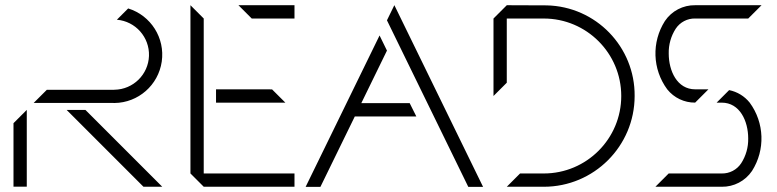

<svg xmlns="http://www.w3.org/2000/svg" viewBox="-20 -720 2995 740"><path d="M32 -0.5H83.2V-296.4L32 -245.2ZM421.1 -323C512.9 -324 590.2 -391.8 603.4 -482.6C616.6 -573.5 561.7 -660.4 474 -687.5L430.5 -644C502.3 -637.9 556.7 -576.6 554.2 -504.6C551.7 -432.6 493.1 -375.2 421.1 -374.1C420.3 -374.1 419.6 -374 418.9 -374H160.6L109.7 -323.2H416.3C417.9 -323.2 419.5 -323 421.1 -323ZM309.2 -296.4H236.8L532.9 -0.3H605.3Z M765.2 -648.7 714 -699.9V-51.5L765.2 -0.3H1115V-51.5H765.2ZM899 -699.9 950.2 -648.7H1115V-699.9ZM1028.7 -375.4H1020.6V-375.7H812.6V-324.3H1079.9Z M1784.8 0.1H1841.8L1499.9 -700.1L1471.4 -641.7L1499.9 -583.3ZM1158 0.1H1215L1347.5 -271.2H1584.6L1559 -322.4H1372.5L1471.4 -525L1442.9 -583.3Z M1933.2 -699.9V-699.8L1882 -648.6V-350L1933.2 -401.2V-648.6H2062.3L2068.3 -648.5C2071.3 -648.6 2073.3 -648.6 2075.8 -648.6C2240.7 -648.6 2374.4 -514.9 2374.4 -350C2374.4 -185.1 2240.7 -51.4 2075.8 -51.4H1984.4L1933.2 -0.2H2075.8C2269 -0.1 2425.8 -156.6 2426 -349.8C2427.7 -539.5 2276.6 -695.3 2087 -699.3Z M2790.2 -372.7 2742 -324.4H2761.5C2831.7 -324.4 2863.7 -252.9 2863.7 -186.5C2864.4 -152.5 2855 -119.2 2836.6 -90.7C2820 -65.5 2791.6 -50.7 2761.5 -51.4H2557.2L2506 -0.2H2761.5C2808.3 0.6 2852.3 -22.4 2878.4 -61.2C2930.1 -142.4 2926.5 -247 2869.4 -324.5C2849.5 -349.3 2821.5 -366.4 2790.2 -372.7ZM2659.2 -324.5 2710.4 -375.7H2659.5C2589.3 -375.7 2557.4 -447.2 2557.4 -513.7C2556.6 -547.6 2566 -581 2584.4 -609.5C2601.1 -634.6 2629.4 -649.4 2659.5 -648.7H2863.9L2915.1 -699.9H2659.5C2612.7 -700.7 2568.7 -677.8 2542.6 -638.9C2490.9 -557.7 2494.5 -453.1 2551.6 -375.7C2577.8 -342.9 2617.6 -324 2659.5 -324.5Z"/></svg>

Font: Expanse
Style: Expanse
Weight: 400
Designer: Ryan Lin
Version: Version 1.0